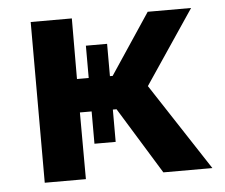

<svg xmlns="http://www.w3.org/2000/svg" viewBox="-42 -547 698 595"><g transform="rotate(-5 306.5 -250.0)"><path d="M238 -107V-207.5H201.5L202 0H74V-500H202L201.5 -311.5H238V-412H304V-311.5H312.5L438 -500H573L418.5 -270.5L595.5 0H443L315.5 -207.5H304V-107Z"/></g></svg>

Font: Geologica EX Med
Style: Regular
Weight: 500
Designer: Sindre Bremnes, Frode Helland
Foundry: Monokrom Skriftforlag AS
Version: Version 1.010;gftools[0.9.28]